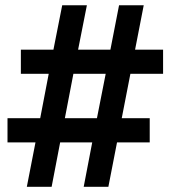

<svg xmlns="http://www.w3.org/2000/svg" viewBox="-20 -717 655 737"><path d="M83 0 116.2 -170.4H8.8V-263.2H134.3L167 -433.6H60.1V-526.4H185.1L218.8 -696.8H313.5L279.8 -526.4H403.8L437 -696.8H531.7L498.5 -526.4H606V-433.6H480.5L447.3 -263.2H554.7V-170.4H429.2L396 0H301.3L334 -170.4H210.9L178.2 0ZM229 -263.2H352.1L385.7 -433.6H261.7Z"/></svg>

Font: Basically A Sans Serif Medium
Style: Regular
Weight: 500
Designer: Hyung-Suk Kim
Foundry: Mental Design
Version: 1.000